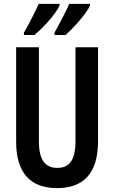

<svg xmlns="http://www.w3.org/2000/svg" viewBox="-20 -957 587 987"><path d="M443 -928V-937H336C324 -909 291 -844 260 -789V-777H317C358 -813 423 -886 443 -928ZM286 -928V-937H179C166 -908 136 -846 103 -789V-777H157C208 -820 265 -884 286 -928ZM484 -231V-714H368V-232C368 -132 336 -94 274 -94C213 -94 180 -133 180 -231V-714H63V-229C63 -67 137 10 273 10C411 10 484 -68 484 -231Z"/></svg>

Font: Noto Sans Armenian ExtraCondensed SemiBold
Style: Regular
Weight: 600
Width: 2
Designer: Monotype Design Team
Foundry: Monotype Imaging Inc.
Version: Version 2.008